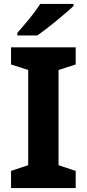

<svg xmlns="http://www.w3.org/2000/svg" viewBox="-20 -954 441 974"><path d="M364 0H36V-87L123 -116V-599L36 -627V-714H364V-627L277 -599V-116L364 -87ZM353 -934V-924Q339 -910 315.5 -890Q292 -870 265.5 -848Q239 -826 213.5 -806.5Q188 -787 169 -774H68V-787Q84 -806 106 -831.5Q128 -857 149 -884.5Q170 -912 184 -934Z"/></svg>

Font: Noto Sans Cherokee
Style: Bold
Weight: 700
Designer: Monotype Design Team
Foundry: Monotype Imaging Inc.
Version: Version 2.001; ttfautohint (v1.8.4.7-5d5b)